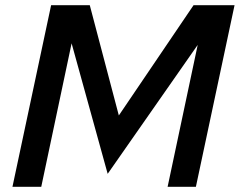

<svg xmlns="http://www.w3.org/2000/svg" viewBox="-20 -720 924 740"><path d="M28 0 177 -700H326L438 -275L726 -700H884L735 0H626L742 -547L395 -50L256 -553L139 0Z"/></svg>

Font: Red Hat Text Medium
Style: Italic
Weight: 500
Italic angle: -12°
Designer: Pentagram, MCKL
Foundry: Pentagram, MCKL
Version: Version 1.023; ttfautohint (v1.8.3)